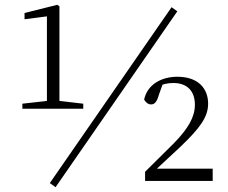

<svg xmlns="http://www.w3.org/2000/svg" viewBox="-20 -752 946 798"><path d="M73 -300H326V-321L224 -333H180L73 -321ZM175 -300H227V-726L218 -732L82 -698V-672L175 -684ZM583 0H864V-51H625L624 -60L614 -34L733 -145C811 -220 845 -266 845 -321C845 -385 803 -433 717 -433C650 -433 592 -400 579 -338C586 -326 596 -318 608 -318C622 -318 632 -328 640 -357L660 -413L630 -390C657 -403 678 -407 701 -407C759 -407 790 -372 790 -317C790 -266 763 -219 704 -158L583 -38ZM211 26 717 -705 693 -722 187 9Z"/></svg>

Font: Source Han Serif TW VF
Style: Regular
Weight: 250
Designer: Ryoko NISHIZUKA 西塚涼子 (kana & ideographs); Frank Grießhammer (Latin, Greek & Cyrillic); Wenlong ZHANG 张文龙 (bopomofo); San
Foundry: Adobe
Version: Version 2.002;hotconv 1.1.0;makeotfexe 2.6.0